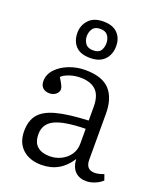

<svg xmlns="http://www.w3.org/2000/svg" viewBox="-146 -876 820 982"><g transform="rotate(20 264.0 -385.0)"><path d="M197 14Q133 14 94.5 -21Q56 -56 56 -119Q56 -175 83.5 -209Q111 -243 174.5 -260Q238 -277 348 -282V-356Q348 -419 318.5 -446.5Q289 -474 234 -474Q203 -474 175 -464.5Q147 -455 133 -441Q148 -417 154 -404.5Q160 -392 160 -384Q160 -367 145.5 -355.5Q131 -344 111 -344Q88 -344 74.5 -356.5Q61 -369 61 -393Q61 -429 87.5 -457.5Q114 -486 156 -502.5Q198 -519 244 -519Q337 -519 378 -474Q419 -429 419 -345V-95Q419 -41 467 -41Q489 -41 517 -52L528 -21Q511 -5 487 4.5Q463 14 441 14Q404 14 381 -8Q358 -30 355 -75Q299 14 197 14ZM222 -42Q255 -42 284 -56.5Q313 -71 330.5 -96.5Q348 -122 348 -156V-237Q232 -235 181 -210Q130 -185 130 -129Q130 -84 154.5 -63Q179 -42 222 -42ZM245 -585Q191 -585 165.5 -612.5Q140 -640 140 -685Q140 -725 167 -754.5Q194 -784 247 -784Q297 -784 323.5 -757.5Q350 -731 350 -687Q350 -642 323 -613.5Q296 -585 245 -585ZM246 -627Q276 -627 287 -644Q298 -661 298 -685Q298 -708 285.5 -725.5Q273 -743 244 -743Q215 -743 203 -725Q191 -707 191 -685Q191 -663 203.5 -645Q216 -627 246 -627Z"/></g></svg>

Font: Literata 12pt Light
Style: Regular
Weight: 300
Designer: Latin by Veronika Burian and Jose Scaglione. Greek by Irene Vlachou. Cyrillic by Vera Evstafieva.
Foundry: TypeTogether
Version: Version 3.002